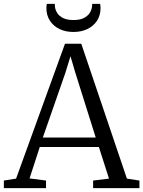

<svg xmlns="http://www.w3.org/2000/svg" viewBox="-24 -977 744 997"><path d="M59.5 -49.5 313.5 -750H398L635 -49.5L700 -39.5V0H459.5V-39.5L542 -49.5L489.5 -213.5H182.5L129.5 -50.5L215 -39.5V0H-4V-39.5ZM473 -263 367 -600 342 -685 315 -597.5 198.5 -263ZM357.5 -811Q316.5 -811 285 -826.2Q253.5 -841.5 235.2 -869.5Q217 -897.5 217 -935Q217 -940.5 217.5 -946Q218 -951.5 219 -957H260.5Q260.5 -954 260.8 -949.8Q261 -945.5 261.5 -940.5Q264 -923.5 274 -908.2Q284 -893 304.2 -883Q324.5 -873 357.5 -873Q390.5 -873 410.5 -883Q430.5 -893 440.8 -908.2Q451 -923.5 453.5 -940.5Q454.5 -945.5 454.5 -949.8Q454.5 -954 454.5 -957H496Q497 -951.5 497.5 -946Q498 -940.5 498 -935Q498 -897.5 479.8 -869.5Q461.5 -841.5 429.8 -826.2Q398 -811 357.5 -811Z"/></svg>

Font: Merriweather 36pt Light
Style: Regular
Weight: 300
Designer: Eben Sorkin
Foundry: Eben Sorkin
Version: Version 2.100